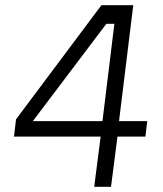

<svg xmlns="http://www.w3.org/2000/svg" viewBox="-20 -722 629 742"><path d="M542 -194H434L409 0H344L369 -194H34L42 -261L372 -702H495L440 -254H549ZM376 -254 422 -630H391L107 -254Z"/></svg>

Font: Kulim Park Light
Style: Italic
Weight: 300
Italic angle: -8°
Designer: Noponies / Dale Sattler
Foundry: Noponies
Version: Version 1.000; ttfautohint (v1.8.3)